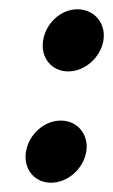

<svg xmlns="http://www.w3.org/2000/svg" viewBox="-20 -394 244 414"><path d="M36 -67C30 -30 54 0 90 0C126 0 160 -30 166 -67C172 -104 147 -134 111 -134C75 -134 42 -104 36 -67ZM73 -307C67 -270 91 -240 127 -240C163 -240 197 -270 203 -307C209 -344 183 -374 147 -374C111 -374 79 -344 73 -307Z"/></svg>

Font: Ampere
Style: SCIta
Weight: 400
Version: Version 1